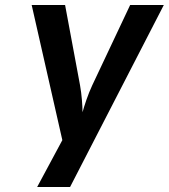

<svg xmlns="http://www.w3.org/2000/svg" viewBox="-20 -750 677 770"><path d="M129 0 230 -188 107 -730H241L301 -408Q306 -380 308.5 -349.5Q311 -319 311 -300Q316 -319 326.5 -349.5Q337 -380 350 -408L502 -730H637L261 0Z"/></svg>

Font: JetBrains Mono NL
Style: Bold Italic
Weight: 700
Italic angle: -9°
Designer: Philipp Nurullin, Konstantin Bulenkov
Foundry: JetBrains
Version: Version 2.304; ttfautohint (v1.8.4.7-5d5b)